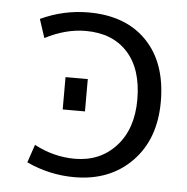

<svg xmlns="http://www.w3.org/2000/svg" viewBox="-44 -573 610 627"><g transform="rotate(5 261.0 -260.0)"><path d="M165 -207V-313H238V-207ZM85 -434 65 -495Q140 -530 222 -530Q344 -530 413 -458.5Q482 -387 482 -260Q482 -137 410 -63.5Q338 10 222 10Q140 10 65 -25L85 -84Q149 -50 218 -50Q301 -50 353 -107Q405 -164 405 -260Q405 -360 355.5 -414.5Q306 -469 218 -469Q152 -469 85 -434Z"/></g></svg>

Font: M PLUS 1p
Style: Regular
Weight: 400
Version: Version 1.062